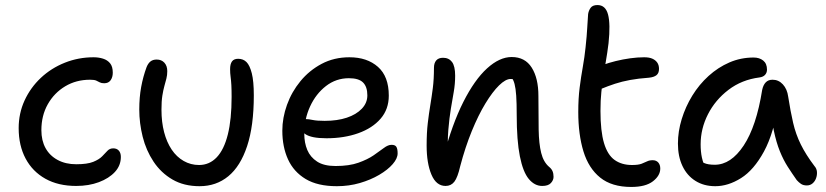

<svg xmlns="http://www.w3.org/2000/svg" viewBox="-20 -728 3275 761"><path d="M282 9Q211 9 160 -19.5Q109 -48 81.5 -99.5Q54 -151 54 -220Q54 -279 77.5 -330Q101 -381 142 -419.5Q183 -458 237 -479.5Q291 -501 351 -501Q371 -501 388.5 -495.5Q406 -490 416.5 -477Q427 -464 427 -440Q427 -422 418.5 -410Q410 -398 393 -398Q382 -398 375.5 -401.5Q369 -405 361.5 -408.5Q354 -412 337 -412Q282 -412 238.5 -386Q195 -360 169.5 -315Q144 -270 144 -212Q144 -171 160.5 -141Q177 -111 208.5 -94Q240 -77 282 -77Q326 -77 349.5 -86.5Q373 -96 385 -108.5Q397 -121 406 -130.5Q415 -140 429 -140Q443 -140 451 -131Q459 -122 459 -106Q459 -72 435.5 -46.5Q412 -21 372 -6Q332 9 282 9Z M771 10Q709 10 663.5 -16.5Q618 -43 588.5 -87.5Q559 -132 545.5 -186Q532 -240 532 -294Q532 -342 539.5 -383Q547 -424 561 -462Q567 -477 576.5 -484.5Q586 -492 601 -492Q620 -492 631.5 -479.5Q643 -467 643 -446Q643 -430 639.5 -416.5Q636 -403 631.5 -387Q627 -371 623.5 -349Q620 -327 620 -293Q620 -244 630.5 -204Q641 -164 660.5 -135Q680 -106 708 -90Q736 -74 769 -74Q810 -74 839 -104.5Q868 -135 883 -195Q898 -255 898 -344Q898 -372 897 -390.5Q896 -409 894 -423.5Q892 -438 892 -454Q892 -474 899.5 -484.5Q907 -495 924 -495Q944 -495 957 -482Q970 -469 978 -437.5Q986 -406 986 -350Q986 -229 959.5 -149Q933 -69 885 -29.5Q837 10 771 10Z M1315 10Q1239 10 1191.5 -18.5Q1144 -47 1121.5 -96.5Q1099 -146 1099 -210Q1099 -261 1117.5 -312.5Q1136 -364 1171 -406.5Q1206 -449 1255 -475Q1304 -501 1365 -501Q1435 -501 1478 -463Q1521 -425 1521 -349Q1521 -295 1488.5 -257.5Q1456 -220 1400 -200Q1344 -180 1274 -180Q1214 -180 1190 -196.5Q1166 -213 1166 -233Q1166 -245 1172 -250.5Q1178 -256 1192 -256Q1203 -256 1219.5 -252.5Q1236 -249 1267 -249Q1317 -249 1354.5 -261.5Q1392 -274 1414 -297Q1436 -320 1436 -350Q1436 -384 1419 -401Q1402 -418 1363 -418Q1312 -418 1272 -387Q1232 -356 1209 -306Q1186 -256 1186 -198Q1186 -162 1198 -133.5Q1210 -105 1237 -87.5Q1264 -70 1310 -70Q1364 -70 1400.5 -83Q1437 -96 1461 -112.5Q1485 -129 1501.5 -141.5Q1518 -154 1532 -154Q1546 -154 1551 -146Q1556 -138 1556 -120Q1556 -100 1536.5 -77.5Q1517 -55 1483 -35Q1449 -15 1406 -2.5Q1363 10 1315 10Z M2129 9Q2099 9 2076 -18.5Q2053 -46 2040.5 -108.5Q2028 -171 2028 -272Q2028 -320 2026 -349Q2024 -378 2019.5 -395Q2015 -412 2007 -422Q1999 -432 1987 -443Q2007 -444 2021.5 -438.5Q2036 -433 2043 -418.5Q2050 -404 2051 -380Q2037 -401 2027.5 -408Q2018 -415 2004 -415Q1984 -415 1958 -389.5Q1932 -364 1904 -318Q1876 -272 1850 -208.5Q1824 -145 1804 -69Q1794 -25 1781 -8Q1768 9 1746 9Q1709 9 1690 -36Q1671 -81 1671 -151Q1671 -202 1675.5 -240Q1680 -278 1685.5 -311Q1691 -344 1695.5 -379Q1700 -414 1700 -459Q1700 -478 1709 -488.5Q1718 -499 1736 -499Q1759 -499 1771.5 -482.5Q1784 -466 1784 -428Q1784 -395 1778.5 -364Q1773 -333 1767 -297Q1761 -261 1757 -213.5Q1753 -166 1756 -102L1738 -107Q1772 -236 1816.5 -324Q1861 -412 1910.5 -457Q1960 -502 2008 -502Q2061 -502 2087.5 -460Q2114 -418 2114 -348Q2114 -270 2115 -214Q2116 -158 2125 -122Q2134 -86 2156 -67Q2166 -59 2170 -49.5Q2174 -40 2174 -27Q2174 -14 2163.5 -2.5Q2153 9 2129 9Z M2482 13Q2405 13 2359 -24Q2313 -61 2292.5 -128Q2272 -195 2272 -284Q2272 -338 2277.5 -381Q2283 -424 2290 -463Q2297 -502 2301 -541Q2306 -588 2307.5 -617.5Q2309 -647 2311 -672Q2313 -686 2321 -697Q2329 -708 2348 -708Q2380 -708 2390 -670.5Q2400 -633 2392 -557Q2387 -517 2381.5 -486Q2376 -455 2371.5 -425.5Q2367 -396 2363.5 -363.5Q2360 -331 2360 -288Q2360 -208 2374 -161Q2388 -114 2416 -94Q2444 -74 2485 -74Q2510 -74 2523 -79Q2536 -84 2545 -88.5Q2554 -93 2567 -93Q2581 -93 2589 -84Q2597 -75 2597 -60Q2597 -32 2568 -9.5Q2539 13 2482 13ZM2361 -375Q2335 -363 2320.5 -373Q2306 -383 2306 -402Q2306 -423 2316.5 -439Q2327 -455 2368 -470Q2392 -479 2420.5 -486Q2449 -493 2478 -497Q2507 -501 2533 -501Q2553 -501 2565.5 -495.5Q2578 -490 2585 -480Q2592 -470 2592 -455Q2592 -438 2582 -430Q2572 -422 2552 -420Q2510 -417 2477.5 -411Q2445 -405 2417.5 -396Q2390 -387 2361 -375Z M2815 10Q2770 10 2736.5 -11Q2703 -32 2685 -70Q2667 -108 2667 -159Q2667 -207 2682 -256Q2697 -305 2724 -349Q2751 -393 2788.5 -427Q2826 -461 2871 -480.5Q2916 -500 2967 -500Q2990 -500 3005 -488Q3020 -476 3020 -452Q3020 -440 3012.5 -431.5Q3005 -423 2990 -421Q2920 -412 2867.5 -372Q2815 -332 2786 -275Q2757 -218 2757 -156Q2757 -127 2762 -103.5Q2767 -80 2784 -43L2732 -112Q2755 -89 2770.5 -82Q2786 -75 2813 -75Q2877 -75 2927.5 -151Q2978 -227 3001 -372Q3005 -391 3015 -401.5Q3025 -412 3042 -412Q3066 -412 3083 -393.5Q3100 -375 3104 -345Q3113 -287 3123.5 -241.5Q3134 -196 3154 -155.5Q3174 -115 3208 -70Q3217 -60 3218 -47Q3219 -34 3214.5 -21.5Q3210 -9 3200.5 -1Q3191 7 3178 7Q3164 7 3155 1Q3146 -5 3138 -14Q3119 -41 3102 -67.5Q3085 -94 3071 -128.5Q3057 -163 3047 -210.5Q3037 -258 3033 -323L3066 -324Q3048 -201 3008 -127.5Q2968 -54 2917 -22Q2866 10 2815 10Z"/></svg>

Font: Shantell Sans
Style: Regular
Weight: 400
Designer: Stephen Nixon, Anya Danilova, Shantell Martin
Foundry: Arrow Type
Version: Version 1.008;[ac192a2d6]